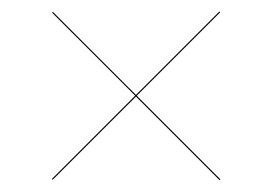

<svg xmlns="http://www.w3.org/2000/svg" viewBox="-20 -551 472 332"><path d="M359.7 -239.4 215.1 -384 71.2 -240.2 69.8 -241.6 213.7 -385.5 70.1 -529 71.5 -530.4 215.1 -386.9 359.3 -531.1 360.7 -529.7 216.5 -385.5 361.1 -240.9Z"/></svg>

Font: Bodoni* 96pt Fatface
Style: Regular
Weight: 900
Version: Version 2.3